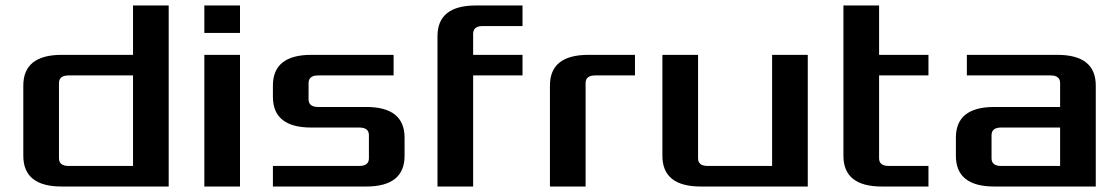

<svg xmlns="http://www.w3.org/2000/svg" viewBox="-20 -680 4080 700"><path d="M65 -112V-368Q65 -480 205 -480H465V-660H595V0H205Q65 0 65 -112ZM195 -103Q195 -75 230 -75H465V-405H230Q195 -405 195 -377Z M725 0V-480H855V0ZM725 -560V-660H855V-560Z M975 0V-75H1290Q1325 -75 1325 -103V-187Q1325 -215 1290 -215H1115Q975 -215 975 -327V-368Q975 -480 1115 -480H1415V-405H1140Q1105 -405 1105 -377V-318Q1105 -290 1140 -290H1315Q1455 -290 1455 -178V-112Q1455 0 1315 0Z M1575 0V-548Q1575 -660 1715 -660H1885V-585H1740Q1705 -585 1705 -557V-480H1885V-405H1705V0Z M1985 0V-368Q1985 -480 2125 -480H2295V-405H2150Q2115 -405 2115 -377V0Z M2395 -112V-480H2525V-103Q2525 -75 2560 -75H2795V-480H2925V0H2535Q2395 0 2395 -112Z M3055 -112V-660H3185V-480H3365V-405H3185V-103Q3185 -75 3220 -75H3365V0H3195Q3055 0 3055 -112Z M3465 -112V-178Q3465 -290 3605 -290H3845V-377Q3845 -405 3810 -405H3505V-480H3835Q3975 -480 3975 -368V0H3605Q3465 0 3465 -112ZM3595 -103Q3595 -75 3630 -75H3845V-215H3630Q3595 -215 3595 -187Z"/></svg>

Font: Xolonium
Style: Regular
Weight: 400
Designer: Severin Meyer
Version: Version 4.2